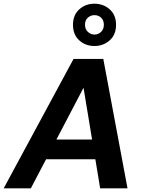

<svg xmlns="http://www.w3.org/2000/svg" viewBox="-43 -1019 775 1039"><path d="M-23 0 355 -700H516L647 0H499L409 -544L124 0ZM107 -157 162 -264H537L554 -157ZM468 -770Q420 -770 386 -800.5Q352 -831 352 -885Q352 -938 386 -968.5Q420 -999 468 -999Q516 -999 550.5 -968.5Q585 -938 585 -885Q585 -831 550.5 -800.5Q516 -770 468 -770ZM468 -832Q489 -832 504 -846.5Q519 -861 519 -885Q519 -909 504.5 -923Q490 -937 468 -937Q448 -937 432.5 -923.5Q417 -910 417 -885Q417 -861 432.5 -846.5Q448 -832 468 -832Z"/></svg>

Font: DM Sans 24pt ExtraBold
Style: Italic
Weight: 800
Italic angle: -10°
Designer: Colophon Foundry, Jonny Pinhorn
Foundry: Colophon Foundry
Version: Version 4.004;gftools[0.9.30]